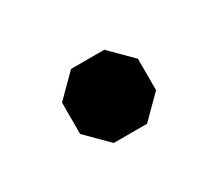

<svg xmlns="http://www.w3.org/2000/svg" viewBox="-42 -396 302 265"><g transform="rotate(-30 108.5 -263.0)"><path d="M48 -238V-288L82 -322H135L169 -288V-238L135 -204H82Z"/></g></svg>

Font: Chakra Petch Medium
Style: Regular
Weight: 500
Designer: Katatrad Aksorn Co.,Ltd.
Foundry: Cadson Demak Co.,Ltd.
Version: Version 1.000; ttfautohint (v1.6)